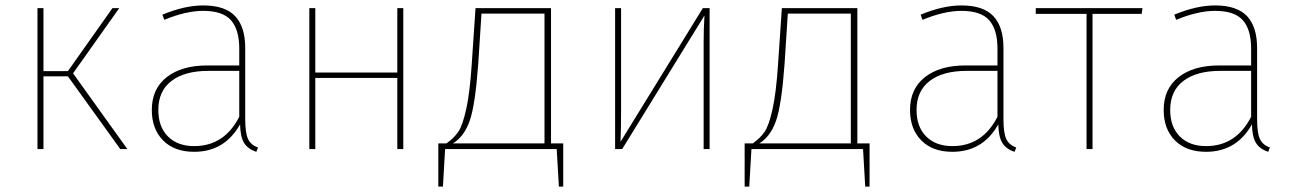

<svg xmlns="http://www.w3.org/2000/svg" viewBox="-20 -549 4767 707"><path d="M249 -279 449 0H423L230 -268H140V0H118V-519H140V-287H230L394 -519H419Z M695 -11Q806 -11 861 -119V-288H747Q660 -288 611.5 -251Q563 -214 563 -144Q563 -82 598.5 -46.5Q634 -11 695 -11ZM883 -372V-110Q883 -59 893.5 -37Q904 -15 930 -6L924 10Q893 0 879 -22.5Q865 -45 864 -91Q807 10 695 10Q622 10 580.5 -32Q539 -74 539 -144Q539 -222 594 -265Q649 -308 743 -308H861V-370Q861 -440 830.5 -474.5Q800 -509 728 -509Q665 -509 585 -476L578 -495Q660 -529 728 -529Q809 -529 846 -489.5Q883 -450 883 -372Z M1443 -262H1141V0H1119V-519H1141V-282H1443V-519H1465V0H1443Z M1985 -21V-499H1753L1741 -314Q1730 -162 1709.5 -104Q1689 -46 1648 -21ZM2054 -21V138H2038L2030 0H1619L1611 138H1594V-21H1624Q1652 -41 1667.5 -63.5Q1683 -86 1696.5 -146Q1710 -206 1717 -312L1731 -519H2009V-21Z M2593 0H2571V-394Q2571 -442 2574 -492L2271 0H2245V-519H2267V-146Q2267 -73 2265 -27L2568 -519H2593Z M3113 -21V-499H2881L2869 -314Q2858 -162 2837.5 -104Q2817 -46 2776 -21ZM3182 -21V138H3166L3158 0H2747L2739 138H2722V-21H2752Q2780 -41 2795.5 -63.5Q2811 -86 2824.5 -146Q2838 -206 2845 -312L2859 -519H3137V-21Z M3487 -11Q3598 -11 3653 -119V-288H3539Q3452 -288 3403.5 -251Q3355 -214 3355 -144Q3355 -82 3390.5 -46.5Q3426 -11 3487 -11ZM3675 -372V-110Q3675 -59 3685.5 -37Q3696 -15 3722 -6L3716 10Q3685 0 3671 -22.5Q3657 -45 3656 -91Q3599 10 3487 10Q3414 10 3372.5 -32Q3331 -74 3331 -144Q3331 -222 3386 -265Q3441 -308 3535 -308H3653V-370Q3653 -440 3622.5 -474.5Q3592 -509 3520 -509Q3457 -509 3377 -476L3370 -495Q3452 -529 3520 -529Q3601 -529 3638 -489.5Q3675 -450 3675 -372Z M4184 -498H4003V0H3981V-498H3794V-519H4187Z M4421 -11Q4532 -11 4587 -119V-288H4473Q4386 -288 4337.5 -251Q4289 -214 4289 -144Q4289 -82 4324.5 -46.5Q4360 -11 4421 -11ZM4609 -372V-110Q4609 -59 4619.5 -37Q4630 -15 4656 -6L4650 10Q4619 0 4605 -22.5Q4591 -45 4590 -91Q4533 10 4421 10Q4348 10 4306.5 -32Q4265 -74 4265 -144Q4265 -222 4320 -265Q4375 -308 4469 -308H4587V-370Q4587 -440 4556.5 -474.5Q4526 -509 4454 -509Q4391 -509 4311 -476L4304 -495Q4386 -529 4454 -529Q4535 -529 4572 -489.5Q4609 -450 4609 -372Z"/></svg>

Font: FiraSans
Style: Regular
Weight: 150
Designer: Carrois Corporate & Edenspiekermann AG
Foundry: Carrois Corporate GbR & Edenspiekermann AG
Version: Version 3.106;PS 003.106;hotconv 1.0.70;makeotf.lib2.5.58329